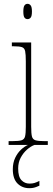

<svg xmlns="http://www.w3.org/2000/svg" viewBox="-20 -758 277 1004"><path d="M25 0V-20H45Q78 -20 92.5 -24.5Q107 -29 111 -44.5Q115 -60 115 -95V-437Q115 -474 111.5 -490.5Q108 -507 94.5 -511.5Q81 -516 51 -516H42V-536H143V-95Q143 -60 147 -44.5Q151 -29 165.5 -24.5Q180 -20 212 -20H230V0ZM124 -658Q114 -658 108 -666Q102 -674 102 -698Q102 -721 108 -729.5Q114 -738 124 -738Q134 -738 140.5 -729.5Q147 -721 147 -698Q147 -674 140.5 -666Q134 -658 124 -658ZM133 226Q96 226 71.5 201.5Q47 177 47 127Q47 93 59.5 67Q72 41 90.5 24Q109 7 126 0H160Q141 7 121.5 24Q102 41 88.5 66Q75 91 75 123Q75 166 92 184Q109 202 134 202Q149 202 159.5 199Q170 196 186 188V213Q177 217 169 220Q161 223 152.5 224.5Q144 226 133 226Z"/></svg>

Font: Noto Serif Khmer Condensed Thin
Style: Regular
Weight: 250
Width: 3
Designer: Danh Hong and the Monotype Design Team
Foundry: Monotype Imaging Inc.
Version: Version 2.004